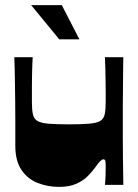

<svg xmlns="http://www.w3.org/2000/svg" viewBox="-20 -724 539 752"><path d="M211 8Q167 8 127.5 -7.5Q88 -23 64 -58.5Q40 -94 40 -153Q40 -201 40 -245Q40 -289 39.5 -327Q39 -365 38.5 -397.5Q38 -430 37.5 -455.5Q37 -481 36 -500H108Q107 -486 106.5 -468Q106 -450 105.5 -430Q105 -410 105 -390Q105 -370 105 -353Q105 -336 105 -324Q105 -294 109 -276Q113 -258 127 -250Q141 -242 170 -239.5Q199 -237 249 -237Q299 -237 328.5 -239.5Q358 -242 372 -250Q386 -258 390 -276Q394 -294 394 -324Q394 -339 394 -361.5Q394 -384 393.5 -409.5Q393 -435 392.5 -459Q392 -483 391 -500H463Q463 -491 462.5 -470.5Q462 -450 462 -422Q462 -394 461.5 -364Q461 -334 461 -305.5Q461 -277 461 -255Q461 -223 461 -184Q461 -145 461.5 -107Q462 -69 462.5 -40Q463 -11 463 0H391Q393 -19 393.5 -37.5Q394 -56 394 -69Q394 -83 393 -91.5Q392 -100 385 -100Q380 -100 373 -93.5Q366 -87 352 -67Q341 -52 324 -34.5Q307 -17 279.5 -4.5Q252 8 211 8ZM212 -570 102 -704H222L291 -570Z"/></svg>

Font: Ojuju ExtraBold
Style: Regular
Weight: 800
Designer: Chisaokwu Joboson, Mirko Velimirovic
Foundry: Udi Foundry
Version: Version 1.000